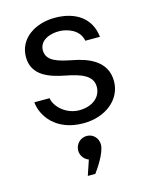

<svg xmlns="http://www.w3.org/2000/svg" viewBox="-116 -583 707 913"><g transform="rotate(-15 238.0 -126.5)"><path d="M247 10C357 10 438 -57 438 -146C438 -247 347 -280 271 -294C207 -307 149 -321 149 -375C149 -423 200 -445 252 -443C284 -441 345 -426 356 -367H428C418 -461 346 -510 243 -510C147 -510 63 -456 63 -365C63 -273 146 -246 224 -231C296 -217 352 -197 352 -142C352 -91 309 -56 246 -55C181 -54 128 -102 121 -147H46C52 -79 111 10 247 10ZM226 183 201 257H238C248 244 300 171 300 129C300 97 276 72 245 72C213 72 188 98 188 129C188 154 204 175 226 183Z"/></g></svg>

Font: Oakes
Style: Regular
Weight: 400
Designer: Samuel Oakes
Foundry: Samuel Oakes
Version: Version 1.003;PS 001.003;hotconv 1.0.88;makeotf.lib2.5.64775